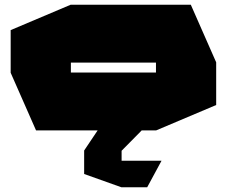

<svg xmlns="http://www.w3.org/2000/svg" viewBox="-20 -550 957 810"><path d="M279 -286V-530H785L892 -287V-286ZM132 0 25 -243V-244H638V0ZM25 -244V-423L278 -530H279V-244ZM638 0V-286H892V-107L639 0ZM335 86V85L392 0H577V1L493 86ZM492 240 335 184V86H493V240ZM493 240V128H661V129L601 240Z"/></svg>

Font: Foldit Thin Black
Style: Regular
Weight: 900
Version: Version 1.003